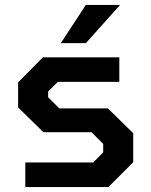

<svg xmlns="http://www.w3.org/2000/svg" viewBox="-20 -754 607 774"><path d="M225 -580 326 -734H464L326 -580ZM82 0V-99H356L396 -140V-174L349 -221H155L53 -321V-422L153 -523H461V-424H213L174 -385V-362L219 -317H415L517 -217V-100L417 0Z"/></svg>

Font: Tomorrow Medium
Style: Regular
Weight: 500
Designer: Tony de Marco, Monica Rizzolli
Foundry: Just in Type
Version: Version 2.002